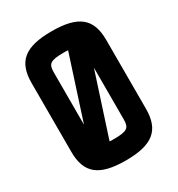

<svg xmlns="http://www.w3.org/2000/svg" viewBox="-233 -1159 1221 1320"><g transform="rotate(-30 377.5 -499.5)"><path d="M377.5 12.5C590 12.5 673.8 -57.5 673.8 -227.5V-772.5C673.8 -942.5 590 -1012.5 377.5 -1012.5C165 -1012.5 81.2 -942.5 81.2 -772.5V-227.5C81.2 -57.5 165 12.5 377.5 12.5ZM250 -345V-760C250 -827.5 270 -843.8 377.5 -843.8C390 -843.8 401.2 -843.8 411.2 -842.5ZM345 -157.5 505 -650V-240C505 -172.5 485 -156.2 377.5 -156.2C365 -156.2 355 -156.2 345 -157.5Z"/></g></svg>

Font: Basalte Marquee
Style: Regular
Weight: 400
Designer: Ange Degheest & Benjamin Gomez & Eugénie Bidaut
Foundry: Velvetyne Type Foundry
Version: Version 1.000;FEAKit 1.0